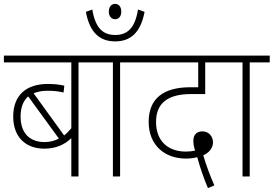

<svg xmlns="http://www.w3.org/2000/svg" viewBox="-20 -908 1408 988"><path d="M486 -587V-622H0V-587H347V-248C335 -234 323 -221 310 -211L153 -428C174 -437 198 -441 227 -441C256 -441 282 -438 307 -432L311 -467C286 -473 260 -476 226 -476C117 -476 48 -420 48 -308C48 -201 114 -143 208 -143C269 -143 314 -165 347 -197V0H384V-587ZM86 -308C86 -356 100 -390 125 -412L283 -195C261 -183 236 -177 209 -177C137 -177 86 -219 86 -308Z M598 -587H701V-622H473V-587H561V0H598Z M540 -848C540 -823 555 -809 572 -809C590 -809 604 -822 604 -848C604 -874 591 -888 572 -888C554 -888 540 -874 540 -848ZM724 -847 690 -859C675 -761 633 -728 573 -728C512 -728 471 -761 455 -859L422 -847C442 -737 496 -695 573 -695C649 -695 703 -737 724 -847Z M1050 60 1083 46C1060 -7 1041 -57 1026 -109C1057 -122 1076 -148 1076 -175C1076 -206 1055 -232 1021 -232C991 -232 975 -213 975 -184C975 -167 978 -150 984 -133C970 -130 954 -128 936 -128C843 -128 783 -184 783 -280C783 -379 845 -424 964 -424H1036V-587H1148V-622H687V-587H1000V-459H959C821 -459 745 -401 745 -281C745 -162 826 -92 937 -92C960 -92 979 -95 995 -99C1009 -48 1027 6 1050 60Z M1265 -587H1368V-622H1140V-587H1228V0H1265Z"/></svg>

Font: Noto Sans Devanagari SemiCondensed ExtraLight
Style: Regular
Weight: 200
Width: 4
Designer: Jelle Bosma - Monotype Design Team
Foundry: Monotype Imaging Inc.
Version: Version 2.004